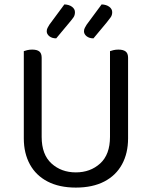

<svg xmlns="http://www.w3.org/2000/svg" viewBox="-20 -838 689 871"><path d="M324 13Q249 13 196 -14.5Q143 -42 115.5 -92.5Q88 -143 88 -210V-292H169V-217Q169 -137 213.5 -96.5Q258 -56 324 -56Q390 -56 434.5 -96.5Q479 -137 479 -217V-292H561V-210Q561 -143 533.5 -92.5Q506 -42 453 -14.5Q400 13 324 13ZM169 -251H88V-606Q93 -608 103.5 -610.5Q114 -613 126 -613Q148 -613 158.5 -604.5Q169 -596 169 -576ZM561 -251H479V-606Q484 -608 494.5 -610.5Q505 -613 517 -613Q539 -613 550 -604.5Q561 -596 561 -576ZM204 -726 272 -818Q294 -817 307 -807Q320 -797 320 -783Q320 -769 313.5 -759.5Q307 -750 295 -736L235 -664Q216 -664 204 -673.5Q192 -683 192 -696Q192 -705 196 -712Q200 -719 204 -726ZM373 -726 441 -818Q463 -817 476 -807Q489 -797 489 -783Q489 -769 482 -759.5Q475 -750 464 -736L404 -664Q385 -664 373 -673.5Q361 -683 361 -696Q361 -705 365 -712Q369 -719 373 -726Z"/></svg>

Font: Baloo Tamma 2
Style: Regular
Weight: 400
Designer: Divya Kowshik, Shuchita Grover and Ek Type
Foundry: Ek Type
Version: Version 1.700